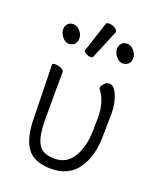

<svg xmlns="http://www.w3.org/2000/svg" viewBox="-143 -847 785 948"><g transform="rotate(20 250.0 -373.0)"><path d="M198 -594Q249 -750 249 -751Q251 -759 266 -759Q281 -759 295.5 -750.5Q310 -742 310 -732Q310 -730 310 -729L247 -578Q245 -572 234 -572Q223 -572 210.5 -579Q198 -586 198 -590Q198 -592 198 -594ZM424 -608.5Q413 -597 394 -597Q375 -597 359.5 -616Q344 -635 344 -654Q344 -673 354.5 -684.5Q365 -696 384 -696Q403 -696 419 -678Q435 -660 435 -640Q435 -620 424 -608.5ZM141 -608.5Q130 -597 111 -597Q92 -597 76.5 -616Q61 -635 61 -654Q61 -673 71.5 -684.5Q82 -696 101 -696Q120 -696 136 -678Q152 -660 152 -640Q152 -620 141 -608.5ZM426 -230Q426 -121 379 -54Q332 13 240 13Q177 13 140 -12Q75 -57 75 -198Q71 -394 69 -474Q70 -479 85 -479Q100 -479 115.5 -472Q131 -465 131 -456Q130 -401 130 -210Q130 -149 140 -111Q150 -73 173 -56.5Q196 -40 240 -40Q304 -40 337.5 -97.5Q371 -155 371 -242L372 -306Q372 -388 330 -441L329 -444Q329 -453 340.5 -467Q352 -481 369 -481Q393 -481 410.5 -439.5Q428 -398 428 -342Q428 -339 426 -230Z"/></g></svg>

Font: Moon Stars Kai HW Light
Style: Regular
Weight: 300
Designer: GuiWonder
Version: Version 1.101